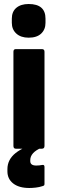

<svg xmlns="http://www.w3.org/2000/svg" viewBox="-20 -742 288 958"><path d="M59 0Q47 0 47 -14V-484Q47 -497 59 -497H189Q202 -497 202 -484V-14Q202 0 189 0ZM123 -554Q84 -554 61.5 -574.5Q39 -595 39 -628V-649Q39 -684 61.5 -703Q84 -722 123 -722Q207 -722 207 -649V-628Q207 -595 185.5 -574.5Q164 -554 123 -554ZM126 196Q75 196 46 173.5Q17 151 17 113V102Q17 54 58 21.5Q99 -11 176 -30L189 -15L187 -5Q131 19 131 57V62Q131 84 161 84Q176 84 191 81Q202 79 202 91V175Q202 181 200 183Q198 185 191 187Q176 192 158.5 194Q141 196 126 196Z"/></svg>

Font: Sofia Sans Semi Condensed Black
Style: Regular
Weight: 900
Designer: Botio Nikoltchev, Ani Petrova
Foundry: lettersoup
Version: Version 4.100; ttfautohint (v1.8.4.7-5d5b)